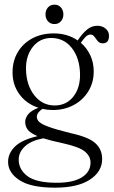

<svg xmlns="http://www.w3.org/2000/svg" viewBox="-20 -586 498 842"><path d="M288 -2.5Q368 14.5 398 41.8Q428 69 428 111.5Q428 166.5 374.2 201.8Q320.5 237 221.5 237Q115.5 237 65.5 204.2Q15.5 171.5 15.5 124.5Q15 87.5 44.8 57.5Q74.5 27.5 144.5 11Q113 -2.5 101.8 -17.2Q90.5 -32 90.5 -51.5Q90.5 -68 103 -84.2Q115.5 -100.5 148.5 -113.5Q97 -130 66 -171.5Q35 -213 35 -268.5Q35 -318.5 57.8 -357Q80.5 -395.5 121.2 -417.5Q162 -439.5 216 -439.5Q276 -439.5 321 -408.5L323 -412Q342 -440 362 -456.5Q382 -473 407 -473Q428.5 -473 443.2 -460.5Q458 -448 458 -429Q458 -396 431 -396Q416.5 -396 408.5 -405.8Q400.5 -415.5 394 -425Q387.5 -434.5 377 -434.5Q365.5 -434.5 355.8 -424.8Q346 -415 334.5 -398.5Q361 -375.5 376 -343.5Q391 -311.5 391 -273Q391 -223.5 367.2 -185.2Q343.5 -147 302.8 -125.2Q262 -103.5 211.5 -103.5Q188 -103.5 166 -108.5Q141.5 -92 141.5 -74Q141.5 -61.5 152.2 -51.2Q163 -41 194.5 -29.5Q226 -18 288 -2.5ZM204 -419.5Q154.5 -419 123.8 -380.2Q93 -341.5 94 -282Q95.5 -212 131 -167.5Q166.5 -123 221 -123.5Q271.5 -124 301.8 -162.5Q332 -201 331 -261.5Q329.5 -331.5 295 -375.5Q260.5 -419.5 204 -419.5ZM62 113.5Q62 158 101 186.8Q140 215.5 229 215.5Q300.5 215.5 338.8 191.8Q377 168 377 127Q377 99 352.2 78.5Q327.5 58 255 42Q202.5 31 170 20.5Q116.5 30.5 89.2 56Q62 81.5 62 113.5ZM219 -480.5Q201 -480.5 190.2 -492.8Q179.5 -505 179.5 -523Q179.5 -541 190.2 -553.2Q201 -565.5 219 -565.5Q236.5 -565.5 247.2 -553.2Q258 -541 258 -523Q258 -505 247.2 -492.8Q236.5 -480.5 219 -480.5Z"/></svg>

Font: Fraunces 144pt Soft Light
Style: Regular
Weight: 300
Version: Version 1.000;[0bf87f6ff]